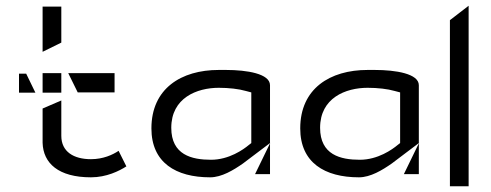

<svg xmlns="http://www.w3.org/2000/svg" viewBox="-20 -655 1705 667"><path d="M128 -278V-159C130 -88 183 -39 296 -39C350 -39 394 -61 419 -77L392 -131C371 -117 338 -102 296 -102C236 -102 193 -128 193 -183V-306ZM250 -334H378V-401H217ZM193 -507V-632H128V-475ZM71 -399H46V-333H103ZM128 -401V-333H193V-401Z M824 -87 918 -158V-359C918 -399 838 -412 765 -412H740C609 -412 506 -347 506 -209C506 -90 591 -39 710 -39C750 -39 791 -64 824 -87ZM834 -339 853 -334V-158L844 -151C826 -136 776 -100 713 -100C646 -100 575 -117 575 -211C575 -315 664 -350 740 -350C775 -350 810 -346 834 -339ZM918 -158 919 -159 918 -157ZM866 -50H918V-157Z M1341 -87 1435 -158V-359C1435 -399 1355 -412 1282 -412H1257C1126 -412 1023 -347 1023 -209C1023 -90 1108 -39 1227 -39C1267 -39 1308 -64 1341 -87ZM1351 -339 1370 -334V-158L1361 -151C1343 -136 1293 -100 1230 -100C1163 -100 1092 -117 1092 -211C1092 -315 1181 -350 1257 -350C1292 -350 1327 -346 1351 -339ZM1435 -158 1436 -159 1435 -157ZM1383 -50H1435V-157Z M1543 -8H1608V-635L1543 -585Z"/></svg>

Font: Charger Static
Style: 2
Weight: 1000
Designer: Jasper
Foundry: KineticPlasma Fonts/Cannot Into Space Fonts
Version: Version 1.1